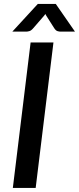

<svg xmlns="http://www.w3.org/2000/svg" viewBox="-20 -930 391 950"><path d="M156.5 0H43.5L131.5 -720H244.5ZM351 -773.5H279.5Q273 -773.5 264.5 -776Q256 -778.5 248 -791L209.5 -851.5Q208 -854 206.8 -856.2Q205.5 -858.5 204.5 -861Q203 -858.5 201.2 -856.2Q199.5 -854 197.5 -851.5L145 -791Q134.5 -778.5 125.2 -776Q116 -773.5 110 -773.5H41L167 -910.5H256Z"/></svg>

Font: Lato SemiBold
Style: Italic
Weight: 600
Italic angle: -7°
Designer: Lukasz Dziedzic with Adam Twardoch and Botio Nikoltchev
Foundry: tyPoland Lukasz Dziedzic
Version: Version 2.015; 2015-08-06; http://www.latofonts.com/